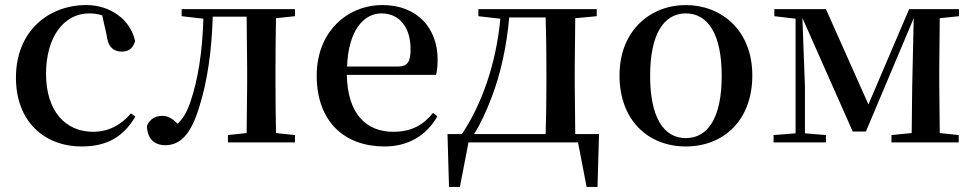

<svg xmlns="http://www.w3.org/2000/svg" viewBox="-20 -563 3850 759"><path d="M303 16C405 16 469 -24 515 -102L498 -115C457 -67 407 -42 348 -42C237 -42 162 -126 162 -271C162 -420 235 -510 332 -510C350 -510 367 -508 384 -502L401 -427C406 -377 429 -359 462 -359C489 -359 506 -372 514 -401C496 -484 418 -543 321 -543C173 -543 43 -441 43 -256C43 -83 155 16 303 16Z M954 0H1146V-29L1071 -37C1070 -93 1069 -177 1069 -232V-296C1069 -351 1070 -435 1071 -491L1146 -499V-527H698V-499L784 -489C780 -358 763 -248 732 -158C718 -118 703 -93 682 -74C662 -94 644 -105 622 -105C594 -105 573 -93 561 -66C561 -16 590 11 633 11C690 11 735 -27 770 -148C799 -241 817 -360 821 -497H955L957 -296V-232L955 -37L881 -29V0Z M1500 16C1595 16 1666 -28 1709 -103L1692 -117C1654 -69 1606 -42 1535 -42C1430 -42 1354 -110 1351 -267H1704C1708 -284 1710 -303 1710 -328C1710 -449 1632 -543 1492 -543C1354 -543 1232 -439 1232 -264C1232 -81 1343 16 1500 16ZM1352 -300C1357 -440 1416 -510 1488 -510C1559 -510 1603 -455 1603 -369C1603 -320 1592 -300 1553 -300Z M1871 -499 1958 -489C1941 -309 1884 -150 1806 -33H1749L1755 176H1798L1832 0H2265L2299 176H2342L2348 -33H2254L2252 -232V-296L2254 -491L2339 -499V-527H1871ZM2137 -33H1854C1881 -75 1903 -125 1923 -177C1960 -273 1983 -382 1993 -494H2137C2139 -438 2140 -351 2140 -296V-232C2140 -176 2139 -90 2137 -33Z M2691 16C2838 16 2954 -85 2954 -265C2954 -444 2831 -543 2691 -543C2552 -543 2429 -443 2429 -265C2429 -86 2544 16 2691 16ZM2691 -17C2603 -17 2550 -100 2550 -263C2550 -426 2603 -510 2691 -510C2780 -510 2833 -426 2833 -263C2833 -100 2780 -17 2691 -17Z M3125 0H3245V-29L3162 -36V-221L3152 -492L3351 -43H3403L3592 -491L3586 -219L3584 -37L3504 -29V0H3770V-29L3695 -37L3693 -232V-296L3695 -491L3771 -499V-527H3574L3413 -150L3245 -527H3041V-499L3125 -489V-36L3038 -29V0Z"/></svg>

Font: Noto Serif SC SemiBold
Style: Regular
Weight: 600
Designer: Ryoko NISHIZUKA 西塚涼子 (kana & ideographs); Frank Grießhammer (Latin, Greek & Cyrillic); Wenlong ZHANG 张文龙 (bopomofo); San
Foundry: Adobe
Version: Version 2.001;hotconv 1.1.0;makeotfexe 2.6.0